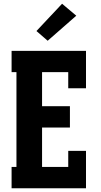

<svg xmlns="http://www.w3.org/2000/svg" viewBox="-20 -1007 540 1027"><path d="M42 0V-114H68V-621H42V-735H440V-535H345V-621H205V-439H354V-325H205V-114H345V-200H440V0ZM235 -789 175 -841 312 -987 388 -923Z"/></svg>

Font: Iosevka Slab Heavy
Style: Regular
Weight: 900
Monospace: yes
Designer: Belleve Invis
Foundry: Belleve Invis
Version: Version 11.1.0; ttfautohint (v1.8.3)